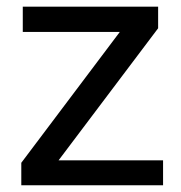

<svg xmlns="http://www.w3.org/2000/svg" viewBox="-20 -548 536 568"><path d="M153.3 -73.7H462.4V0H43V-66.4L334.5 -453.6H47.4V-528.3H447.8V-464.4Z"/></svg>

Font: Mardoto
Style: Regular
Weight: 400
Designer: Christian Robertson, Vahan Hovhannisyan
Foundry: Google
Version: Version 1.000